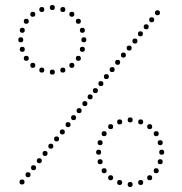

<svg xmlns="http://www.w3.org/2000/svg" viewBox="-20 -737 729 767"><path d="M189 -697Q179 -697 179 -707Q179 -717 189 -717Q199 -717 199 -707Q199 -697 189 -697ZM63 -568Q53 -568 53 -578Q53 -588 63 -588Q73 -588 73 -578Q73 -568 63 -568ZM69 -606Q59 -606 59 -616Q59 -626 69 -626Q79 -626 79 -616Q79 -606 69 -606ZM85 -642Q75 -642 75 -652Q75 -662 85 -662Q95 -662 95 -652Q95 -642 85 -642ZM111 -670Q101 -670 101 -680Q101 -690 111 -690Q121 -690 121 -680Q121 -670 111 -670ZM147 -689Q137 -689 137 -699Q137 -709 147 -709Q157 -709 157 -699Q157 -689 147 -689ZM315 -568Q305 -568 305 -578Q305 -588 315 -588Q325 -588 325 -578Q325 -568 315 -568ZM309 -606Q299 -606 299 -616Q299 -626 309 -626Q319 -626 319 -616Q319 -606 309 -606ZM293 -642Q283 -642 283 -652Q283 -662 293 -662Q303 -662 303 -652Q303 -642 293 -642ZM267 -670Q257 -670 257 -680Q257 -690 267 -690Q277 -690 277 -680Q277 -670 267 -670ZM231 -689Q221 -689 221 -699Q221 -709 231 -709Q241 -709 241 -699Q241 -689 231 -689ZM189 -459Q199 -459 199 -449Q199 -439 189 -439Q179 -439 179 -449Q179 -459 189 -459ZM69 -550Q79 -550 79 -540Q79 -530 69 -530Q59 -530 59 -540Q59 -550 69 -550ZM85 -514Q95 -514 95 -504Q95 -494 85 -494Q75 -494 75 -504Q75 -514 85 -514ZM111 -486Q121 -486 121 -476Q121 -466 111 -466Q101 -466 101 -476Q101 -486 111 -486ZM147 -467Q157 -467 157 -457Q157 -447 147 -447Q137 -447 137 -457Q137 -467 147 -467ZM309 -550Q319 -550 319 -540Q319 -530 309 -530Q299 -530 299 -540Q299 -550 309 -550ZM293 -514Q303 -514 303 -504Q303 -494 293 -494Q283 -494 283 -504Q283 -514 293 -514ZM267 -486Q277 -486 277 -476Q277 -466 267 -466Q257 -466 257 -476Q257 -486 267 -486ZM231 -467Q241 -467 241 -457Q241 -447 231 -447Q221 -447 221 -457Q221 -467 231 -467ZM500 -248Q490 -248 490 -258Q490 -268 500 -268Q510 -268 510 -258Q510 -248 500 -248ZM374 -119Q364 -119 364 -129Q364 -139 374 -139Q384 -139 384 -129Q384 -119 374 -119ZM380 -157Q370 -157 370 -167Q370 -177 380 -177Q390 -177 390 -167Q390 -157 380 -157ZM396 -193Q386 -193 386 -203Q386 -213 396 -213Q406 -213 406 -203Q406 -193 396 -193ZM422 -221Q412 -221 412 -231Q412 -241 422 -241Q432 -241 432 -231Q432 -221 422 -221ZM458 -240Q448 -240 448 -250Q448 -260 458 -260Q468 -260 468 -250Q468 -240 458 -240ZM626 -119Q616 -119 616 -129Q616 -139 626 -139Q636 -139 636 -129Q636 -119 626 -119ZM620 -157Q610 -157 610 -167Q610 -177 620 -177Q630 -177 630 -167Q630 -157 620 -157ZM604 -193Q594 -193 594 -203Q594 -213 604 -213Q614 -213 614 -203Q614 -193 604 -193ZM578 -221Q568 -221 568 -231Q568 -241 578 -241Q588 -241 588 -231Q588 -221 578 -221ZM542 -240Q532 -240 532 -250Q532 -260 542 -260Q552 -260 552 -250Q552 -240 542 -240ZM500 -10Q510 -10 510 0Q510 10 500 10Q490 10 490 0Q490 -10 500 -10ZM380 -101Q390 -101 390 -91Q390 -81 380 -81Q370 -81 370 -91Q370 -101 380 -101ZM396 -65Q406 -65 406 -55Q406 -45 396 -45Q386 -45 386 -55Q386 -65 396 -65ZM422 -37Q432 -37 432 -27Q432 -17 422 -17Q412 -17 412 -27Q412 -37 422 -37ZM458 -18Q468 -18 468 -8Q468 2 458 2Q448 2 448 -8Q448 -18 458 -18ZM620 -101Q630 -101 630 -91Q630 -81 620 -81Q610 -81 610 -91Q610 -101 620 -101ZM604 -65Q614 -65 614 -55Q614 -45 604 -45Q594 -45 594 -55Q594 -65 604 -65ZM578 -37Q588 -37 588 -27Q588 -17 578 -17Q568 -17 568 -27Q568 -37 578 -37ZM542 -18Q552 -18 552 -8Q552 2 542 2Q532 2 532 -8Q532 -18 542 -18ZM68 0Q58 0 58 -10Q58 -20 68 -20Q78 -20 78 -10Q78 0 68 0ZM319 -313Q309 -313 309 -323Q309 -333 319 -333Q329 -333 329 -323Q329 -313 319 -313ZM361 -365Q351 -365 351 -375Q351 -385 361 -385Q371 -385 371 -375Q371 -365 361 -365ZM340 -340Q330 -340 330 -350Q330 -360 340 -360Q350 -360 350 -350Q350 -340 340 -340ZM252 -229Q242 -229 242 -239Q242 -249 252 -249Q262 -249 262 -239Q262 -229 252 -229ZM296 -285Q286 -285 286 -295Q286 -305 296 -305Q306 -305 306 -295Q306 -285 296 -285ZM274 -257Q264 -257 264 -267Q264 -277 274 -277Q284 -277 284 -267Q284 -257 274 -257ZM206 -172Q196 -172 196 -182Q196 -192 206 -192Q216 -192 216 -182Q216 -172 206 -172ZM229 -200Q219 -200 219 -210Q219 -220 229 -220Q239 -220 239 -210Q239 -200 229 -200ZM137 -85Q127 -85 127 -95Q127 -105 137 -105Q147 -105 147 -95Q147 -85 137 -85ZM183 -143Q173 -143 173 -153Q173 -163 183 -163Q193 -163 193 -153Q193 -143 183 -143ZM160 -114Q150 -114 150 -124Q150 -134 160 -134Q170 -134 170 -124Q170 -114 160 -114ZM92 -29Q82 -29 82 -39Q82 -49 92 -49Q102 -49 102 -39Q102 -29 92 -29ZM114 -57Q104 -57 104 -67Q104 -77 114 -77Q124 -77 124 -67Q124 -57 114 -57ZM609 -676Q599 -676 599 -686Q599 -696 609 -696Q619 -696 619 -686Q619 -676 609 -676ZM541 -592Q531 -592 531 -602Q531 -612 541 -612Q551 -612 551 -602Q551 -592 541 -592ZM586 -648Q576 -648 576 -658Q576 -668 586 -668Q596 -668 596 -658Q596 -648 586 -648ZM564 -620Q554 -620 554 -630Q554 -640 564 -640Q574 -640 574 -630Q574 -620 564 -620ZM496 -535Q486 -535 486 -545Q486 -555 496 -555Q506 -555 506 -545Q506 -535 496 -535ZM519 -563Q509 -563 509 -573Q509 -583 519 -583Q529 -583 529 -573Q529 -563 519 -563ZM428 -449Q418 -449 418 -459Q418 -469 428 -469Q438 -469 438 -459Q438 -449 428 -449ZM473 -507Q463 -507 463 -517Q463 -527 473 -527Q483 -527 483 -517Q483 -507 473 -507ZM450 -478Q440 -478 440 -488Q440 -498 450 -498Q460 -498 460 -488Q460 -478 450 -478ZM383 -393Q373 -393 373 -403Q373 -413 383 -413Q393 -413 393 -403Q393 -393 383 -393ZM405 -421Q395 -421 395 -431Q395 -441 405 -441Q415 -441 415 -431Q415 -421 405 -421Z"/></svg>

Font: Raleway Dots
Style: Regular
Weight: 400
Designer: Matt McInerney, Pablo Impallari, Rodrigo Fuenzalida, Brenda Gallo
Foundry: Matt McInerney, Pablo Impallari, Rodrigo Fuenzalida, Brenda Gallo
Version: Version 1.000